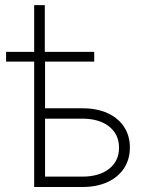

<svg xmlns="http://www.w3.org/2000/svg" viewBox="-20 -748 584 768"><path d="M4.4 -501.5V-540.5H356.9V-501.5ZM116.7 -540.5V-727.5H159.2V-540.5ZM149.4 -314.9H309.1Q367.7 -314.9 410.4 -295.4Q453.1 -275.9 476.3 -240.5Q499.5 -205.1 499.5 -158.2Q499.5 -110.8 476.3 -75.2Q453.1 -39.6 410.4 -19.8Q367.7 0 309.1 0H116.7V-529.3H160.2V-41.5H308.6Q377 -41.5 416.5 -72.8Q456.1 -104 456.1 -157.2Q456.1 -210.4 416.5 -241.9Q377 -273.4 308.6 -273.4H149.4Z"/></svg>

Font: Inter 24pt ExtraLight
Style: Regular
Weight: 250
Designer: Rasmus Andersson
Foundry: rsms
Version: Version 4.001;git-66647c0bb